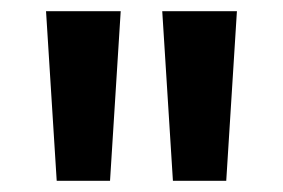

<svg xmlns="http://www.w3.org/2000/svg" viewBox="-20 -740 504 342"><path d="M62 -720 81 -418H176L195 -720ZM269 -720 288 -418H383L402 -720Z"/></svg>

Font: Aspekta 600
Style: Regular
Weight: 600
Designer: Ivo Dolenc
Version: Version 2.100